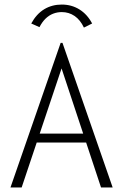

<svg xmlns="http://www.w3.org/2000/svg" viewBox="-20 -822 540 842"><path d="M367 -197H125L135 -236H355ZM250 -522 75 0H26L246 -634H254L474 0H423ZM153 -703 117 -719Q140 -761 174 -781.5Q208 -802 251 -802Q294 -802 328.5 -780.5Q363 -759 384 -719L348 -701Q332 -735 307 -752Q282 -769 251 -769Q231 -769 213 -762Q195 -755 180 -740.5Q165 -726 153 -703Z"/></svg>

Font: Inconsolata Light
Style: Regular
Weight: 300
Designer: Raph Levien, Cyreal, Brenton Simpson
Foundry: Raph Levien, Cyreal, Google
Version: Version 3.001